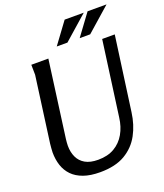

<svg xmlns="http://www.w3.org/2000/svg" viewBox="-163 -1016 969 1133"><g transform="rotate(-20 321.0 -449.0)"><path d="M210 -725 145 -243Q144 -232 143 -222.5Q142 -213 142 -202Q142 -162 156.5 -130.5Q171 -99 202 -81Q233 -63 283 -63Q343 -63 385 -87.5Q427 -112 452 -155.5Q477 -199 484 -256L548 -725H627L563 -260Q553 -184 520 -123Q487 -62 426 -26Q365 10 269 10Q208 10 165 -5.5Q122 -21 95.5 -48.5Q69 -76 56.5 -113.5Q44 -151 44 -196Q44 -208 45.5 -222Q47 -236 48 -249L104 -662L103 -725ZM379 -908H499L348 -775H281ZM523 -908H642L491 -775H425Z"/></g></svg>

Font: Rosario Medium
Style: Italic
Weight: 500
Italic angle: -8.05°
Version: Version 1.201